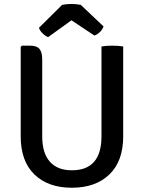

<svg xmlns="http://www.w3.org/2000/svg" viewBox="-20 -912 709 946"><path d="M587 -683V-240Q587 -118 519 -52.5Q451 13 334 13Q217 13 149.5 -52.5Q82 -118 82 -240V-681L88 -687H129Q161 -687 174.5 -671Q188 -655 188 -619V-240Q188 -158 225.5 -115.5Q263 -73 334 -73Q480 -73 480 -240V-683Q501 -687 533.5 -687Q566 -687 587 -683ZM445 -737 332 -812 217 -729Q204 -734 190 -747.5Q176 -761 172 -775L286 -888Q333 -897 378 -888L490 -782Q485 -766 471.5 -753.5Q458 -741 445 -737Z"/></svg>

Font: Signika
Style: Regular
Weight: 400
Designer: Anna Giedrys
Foundry: Anna Giedrys
Version: Version 1.001